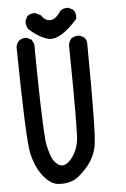

<svg xmlns="http://www.w3.org/2000/svg" viewBox="-58 -888 616 941"><g transform="rotate(-5 250.0 -417.5)"><path d="M189 9.8Q151.4 5.4 116.7 -38.6Q82.5 -81.5 66.4 -151.4Q50.8 -221.2 44.9 -673.8V-674.3Q45.4 -678.2 46.1 -681.4Q46.9 -684.6 48.1 -687.7Q49.3 -690.9 50.8 -693.8Q52.2 -696.8 54 -699.5Q55.7 -702.1 58.1 -705.1L58.6 -705.6Q74.2 -718.8 98.1 -716.8H99.1L100.1 -716.3L119.6 -706.5L121.6 -705.6L122.1 -704.1L122.6 -703.6L132.3 -684.1L132.8 -683.1V-681.6Q133.3 -618.7 134 -563.2Q134.8 -507.8 135.7 -460.7Q136.7 -413.6 137.9 -373.8Q139.2 -334 140.4 -302.5Q141.6 -271 143.1 -247.6Q144.5 -224.1 146 -208.5Q147.5 -192.9 149.4 -185.5Q155.3 -158.2 161.4 -140.1Q167.5 -122.1 172.4 -113.3Q183.1 -95.7 197.8 -85.4Q204.6 -80.6 212.2 -79.3Q219.7 -78.1 229 -80.6Q247.6 -85.4 269.5 -115.2Q292.5 -146 299.8 -190.4Q307.6 -235.8 301.8 -662.1V-662.6Q304.2 -680.2 314.9 -693.4L315.4 -693.8L315.9 -694.3Q333 -707 356.9 -705.1H357.9L358.9 -704.6L378.4 -694.8L379.9 -694.3L380.4 -693.4Q393.6 -677.7 391.6 -654.3Q393.6 -435.1 391.6 -312.3Q389.6 -189.5 383.8 -159.7Q371.6 -100.6 331.5 -55.7Q321.8 -44.4 312.3 -35.4Q302.7 -26.4 293.7 -19Q284.7 -11.7 276.1 -6.6Q267.6 -1.5 259.3 1.5Q227.5 13.7 189 9.8ZM211.9 -701.2Q165.5 -709.5 111.3 -757.3L110.8 -757.8L110.4 -758.3Q97.7 -775.4 99.6 -799.3V-800.3L100.1 -801.3L109.9 -820.8L110.4 -822.3L111.3 -822.8Q119.1 -829.6 129.2 -832.3Q139.2 -835 150.9 -834H152.3L153.3 -833.5L178.7 -819.8L180.2 -818.8L180.7 -817.4Q189.5 -801.8 206.5 -795.4Q214.8 -792.5 222.9 -793.2Q231 -793.9 239.3 -798.3Q256.8 -807.1 273.4 -833L273.9 -834L274.4 -834.5Q290 -847.7 314 -845.7H314.9L315.9 -845.2L335.4 -835.4L336.4 -835L337.4 -834Q345.2 -825.2 347.9 -814Q350.6 -802.7 348.6 -790L348.1 -788.6L347.2 -787.1Q267.1 -697.3 212.4 -701.2Z"/></g></svg>

Font: NaikaiFont
Style: SemiBold
Weight: 600
Version: Version 1.89